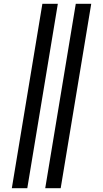

<svg xmlns="http://www.w3.org/2000/svg" viewBox="-20 -843 540 1006"><path d="M217 143 377 -823H458L298 143ZM42 143 202 -823H283L123 143Z"/></svg>

Font: Iosevka SS04 Medium Oblique
Style: Regular
Weight: 500
Italic angle: -9°
Monospace: yes
Designer: Belleve Invis
Foundry: Belleve Invis
Version: Version 19.0.0; ttfautohint (v1.8.4)